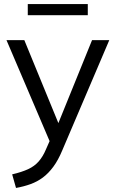

<svg xmlns="http://www.w3.org/2000/svg" viewBox="-20 -700 571 947"><path d="M59 227 40 160Q87 149 118.5 134.5Q150 120 171 96Q192 72 207 36L233 -23L231 11L12 -502H100L281 -61H255L434 -502H519L287 42Q267 90 243 122.5Q219 155 191.5 175.5Q164 196 131 208Q98 220 59 227ZM117 -625V-680H413V-625Z"/></svg>

Font: Mulish ExtraLight
Style: Regular
Weight: 400
Version: Version 3.603